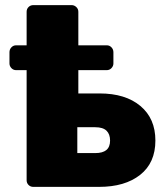

<svg xmlns="http://www.w3.org/2000/svg" viewBox="-20 -730 652 750"><path d="M110 0Q99 0 91.5 -7.5Q84 -15 84 -26V-684Q84 -695 91.5 -702.5Q99 -710 110 -710H260Q270 -710 278 -702.5Q286 -695 286 -684V-365H369Q470 -365 528.5 -316Q587 -267 587 -181Q587 -94 527.5 -47Q468 0 367 0ZM282 -132H352Q381 -132 395.5 -144Q410 -156 410 -181Q410 -206 396 -219.5Q382 -233 352 -233H282ZM43 -456Q32 -456 24.5 -464Q17 -472 17 -482V-526Q17 -537 24.5 -545Q32 -553 43 -553H397Q408 -553 415.5 -545Q423 -537 423 -526V-482Q423 -472 415.5 -464Q408 -456 397 -456Z"/></svg>

Font: Rubik Light ExtraBold
Style: Regular
Weight: 800
Version: Version 2.104